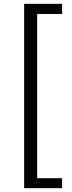

<svg xmlns="http://www.w3.org/2000/svg" viewBox="-20 -812 378 1002"><path d="M106 170H304V118H174V-739H304V-792H106Z"/></svg>

Font: GenYoGothic2 TW R
Style: Regular
Weight: 400
Version: Version 2.100;PS 2.1;hotconv 16.6.51;makeotf.lib2.5.65220 DE